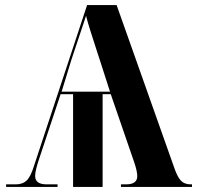

<svg xmlns="http://www.w3.org/2000/svg" viewBox="-20 -734 774 754"><path d="M4 0V-10H42Q69 -10 85 -25.5Q101 -41 114 -84L322 -714H438L664 -76Q677 -38 691 -24Q705 -10 729 -10H734V0H455V-10H475Q519 -10 519 -42Q519 -61 508 -94L415 -364H383V0H267V-364H218L133 -108Q126 -87 122 -70.5Q118 -54 118 -43Q118 -10 163 -10H206V0ZM222 -374H412L374 -492Q366 -516 355.5 -549Q345 -582 334.5 -614.5Q324 -647 318 -672Q303 -627 288 -582Q273 -537 260 -498Z"/></svg>

Font: Noto Serif Display SemiCondensed
Style: Bold
Weight: 700
Width: 4
Designer: Monotype Design Team
Foundry: Monotype Imaging Inc.
Version: Version 2.009